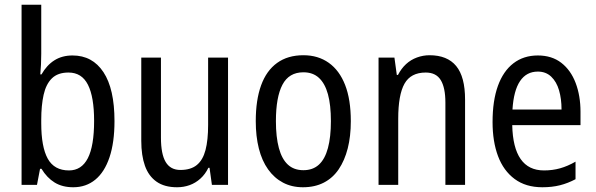

<svg xmlns="http://www.w3.org/2000/svg" viewBox="-20 -780 2513 810"><path d="M154 -553Q154 -531 153 -509Q152 -487 150 -466H155Q177 -505 209.5 -525.5Q242 -546 286 -546Q370 -546 416.5 -475.5Q463 -405 463 -269Q463 -179 442 -116.5Q421 -54 382 -22Q343 10 289 10Q243 10 210.5 -10Q178 -30 155 -68H149L136 0H71V-760H154ZM269 -474Q224 -474 199 -449.5Q174 -425 164 -380Q154 -335 154 -275V-260Q154 -160 181.5 -110.5Q209 -61 271 -61Q324 -61 350.5 -112.5Q377 -164 377 -270Q377 -371 351 -422.5Q325 -474 269 -474Z M942 -537V0H874L864 -72H859Q846 -45 825.5 -26.5Q805 -8 780 1Q755 10 727 10Q674 10 640.5 -13.5Q607 -37 591.5 -80.5Q576 -124 576 -186V-537H659V-199Q659 -130 679 -96.5Q699 -63 741 -63Q785 -63 810.5 -84Q836 -105 847 -147Q858 -189 858 -253V-537Z M1460 -269Q1460 -205 1447 -154Q1434 -103 1409 -66Q1384 -29 1346 -9.5Q1308 10 1258 10Q1211 10 1174 -9.5Q1137 -29 1111 -65.5Q1085 -102 1072 -153.5Q1059 -205 1059 -269Q1059 -358 1081.5 -420Q1104 -482 1149 -514.5Q1194 -547 1260 -547Q1322 -547 1367 -515Q1412 -483 1436 -421.5Q1460 -360 1460 -269ZM1144 -269Q1144 -202 1156.5 -155.5Q1169 -109 1194.5 -85.5Q1220 -62 1260 -62Q1300 -62 1325.5 -85.5Q1351 -109 1363.5 -155.5Q1376 -202 1376 -269Q1376 -337 1363.5 -382.5Q1351 -428 1325.5 -451.5Q1300 -475 1260 -475Q1199 -475 1171.5 -422.5Q1144 -370 1144 -269Z M1792 -547Q1867 -547 1904.5 -501.5Q1942 -456 1942 -360V0H1859V-347Q1859 -410 1839.5 -442Q1820 -474 1776 -474Q1713 -474 1686.5 -427Q1660 -380 1660 -279V0H1577V-537H1644L1654 -464H1659Q1673 -491 1693 -509.5Q1713 -528 1739 -537.5Q1765 -547 1792 -547Z M2249 -546Q2308 -546 2348 -515Q2388 -484 2408.5 -430Q2429 -376 2429 -308V-252H2141Q2143 -157 2176.5 -109Q2210 -61 2275 -61Q2311 -61 2343 -70Q2375 -79 2408 -98V-24Q2376 -7 2342.5 1.5Q2309 10 2268 10Q2198 10 2151 -25Q2104 -60 2081 -121.5Q2058 -183 2058 -265Q2058 -355 2080.5 -417.5Q2103 -480 2146 -513Q2189 -546 2249 -546ZM2249 -478Q2201 -478 2174 -438Q2147 -398 2142 -318H2349Q2349 -363 2338.5 -399Q2328 -435 2305.5 -456.5Q2283 -478 2249 -478Z"/></svg>

Font: Noto Sans Khmer Condensed
Style: Regular
Weight: 400
Width: 3
Designer: Danh Hong and the Monotype Design Team
Foundry: Monotype Imaging Inc.
Version: Version 2.004